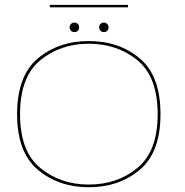

<svg xmlns="http://www.w3.org/2000/svg" viewBox="-20 -762 757 786"><path d="M343.5 4.5Q467 4.5 552 -66.8Q637 -138 637 -294.5Q637 -452 552 -523Q467 -594 343.5 -594Q220.5 -594 135.2 -523Q50 -452 50 -294.5Q50 -138 135.2 -66.8Q220.5 4.5 343.5 4.5ZM343.5 -6.5Q227 -6.5 144.5 -74.8Q62 -143 62 -294.5Q62 -447 144.5 -515Q227 -583 343.5 -583Q460.5 -583 543 -515Q625.5 -447 625.5 -294.5Q625.5 -143 543 -74.8Q460.5 -6.5 343.5 -6.5ZM285 -630.5Q293 -630.5 298.5 -636Q304 -641.5 304 -649.5Q304 -658.5 298.5 -664Q293 -669.5 285 -669.5Q276 -669.5 270.5 -664Q265 -658.5 265 -649.5Q265 -641.5 270.5 -636Q276 -630.5 285 -630.5ZM405 -630.5Q413.5 -630.5 419 -636Q424.5 -641.5 424.5 -649.5Q424.5 -658.5 419 -664Q413.5 -669.5 405 -669.5Q397 -669.5 391.5 -664Q386 -658.5 386 -649.5Q386 -641.5 391.5 -636Q397 -630.5 405 -630.5ZM184 -732H504V-742H184Z"/></svg>

Font: Anybody Expanded Thin
Style: Regular
Weight: 250
Width: 7
Version: Version 1.113;gftools[0.9.25]